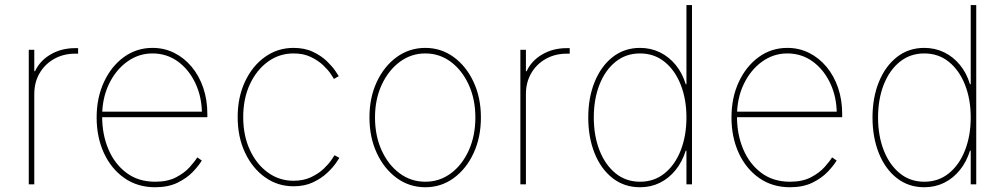

<svg xmlns="http://www.w3.org/2000/svg" viewBox="-20 -748 4078 779"><path d="M96.7 0V-545.9H119.1V-459H122.1Q141.6 -501.5 185.3 -527.1Q229 -552.7 285.2 -552.7Q289.6 -552.7 291 -552.7Q292.5 -552.7 296.9 -552.7V-530.3Q294.4 -530.3 292 -530.3Q289.6 -530.3 285.2 -530.3Q237.3 -530.3 199.7 -509Q162.1 -487.8 140.6 -450.9Q119.1 -414.1 119.1 -366.2V0Z M609.4 11.7Q538.1 11.7 484.6 -25.6Q431.2 -63 401.6 -127.2Q372.1 -191.4 372.1 -271.5Q372.1 -351.6 401.9 -415.5Q431.6 -479.5 482.9 -516.6Q534.2 -553.7 598.6 -553.7Q646.5 -553.7 687 -533.4Q727.5 -513.2 757.8 -476.8Q788.1 -440.4 804.7 -391.6Q821.3 -342.8 821.3 -285.2V-272.5H383.8V-294.9H809.1L799.3 -285.2Q799.3 -353.5 773.2 -409.4Q747.1 -465.3 701.9 -498.3Q656.7 -531.2 598.6 -531.2Q542.5 -531.2 496.1 -497.8Q449.7 -464.4 422.1 -407Q394.5 -349.6 394.5 -277.3V-274.4Q394.5 -202.6 419.7 -142.8Q444.8 -83 492.9 -46.9Q541 -10.7 609.4 -10.7Q660.2 -10.7 694.3 -28.6Q728.5 -46.4 749.5 -69.8Q770.5 -93.3 780.3 -109.4L798.8 -96.7Q786.6 -76.2 762.5 -50.8Q738.3 -25.4 700.4 -6.8Q662.6 11.7 609.4 11.7Z M1170.9 7.8Q1106.4 7.8 1055.2 -28.8Q1003.9 -65.4 974.1 -128.9Q944.3 -192.4 944.3 -272.9Q944.3 -353.5 974.1 -417Q1003.9 -480.5 1055.2 -517.1Q1106.4 -553.7 1170.9 -553.7Q1216.3 -553.7 1250 -537.6Q1283.7 -521.5 1306.2 -499.8Q1328.6 -478 1340.6 -460.2Q1352.5 -442.4 1354.5 -439L1335 -427.7Q1333 -431.2 1322.3 -447.5Q1311.5 -463.9 1291.3 -483.2Q1271 -502.4 1241.2 -516.8Q1211.4 -531.2 1170.9 -531.2Q1113.3 -531.2 1067.1 -497.8Q1021 -464.4 993.9 -406.2Q966.8 -348.1 966.8 -272.9Q966.8 -197.8 993.9 -139.4Q1021 -81.1 1067.1 -47.9Q1113.3 -14.6 1170.9 -14.6Q1211.4 -14.6 1241.9 -29.1Q1272.5 -43.5 1293 -63Q1313.5 -82.5 1324.5 -98.9Q1335.4 -115.2 1337.4 -118.2L1356.9 -107.4Q1355 -104 1342.8 -86.2Q1330.6 -68.4 1307.6 -46.6Q1284.7 -24.9 1250.5 -8.5Q1216.3 7.8 1170.9 7.8Z M1705.6 11.7Q1641.1 11.7 1589.8 -25.6Q1538.6 -63 1508.8 -127Q1479 -190.9 1479 -271.5Q1479 -352.1 1508.8 -415.8Q1538.6 -479.5 1589.8 -516.6Q1641.1 -553.7 1705.6 -553.7Q1769.5 -553.7 1820.6 -516.6Q1871.6 -479.5 1901.4 -415.5Q1931.2 -351.6 1931.2 -271.5Q1931.2 -190.9 1901.6 -127Q1872.1 -63 1821 -25.6Q1770 11.7 1705.6 11.7ZM1705.6 -10.7Q1763.7 -10.7 1809.6 -44.9Q1855.5 -79.1 1882.1 -138.2Q1908.7 -197.3 1908.7 -271.5Q1908.7 -345.2 1881.8 -404.1Q1855 -462.9 1809.1 -497.1Q1763.2 -531.2 1705.6 -531.2Q1647.9 -531.2 1601.8 -496.8Q1555.7 -462.4 1528.6 -403.8Q1501.5 -345.2 1501.5 -271.5Q1501.5 -197.3 1528.3 -138.2Q1555.2 -79.1 1601.3 -44.9Q1647.5 -10.7 1705.6 -10.7Z M2091.3 0V-545.9H2113.8V-459H2116.7Q2136.2 -501.5 2179.9 -527.1Q2223.6 -552.7 2279.8 -552.7Q2284.2 -552.7 2285.6 -552.7Q2287.1 -552.7 2291.5 -552.7V-530.3Q2289.1 -530.3 2286.6 -530.3Q2284.2 -530.3 2279.8 -530.3Q2231.9 -530.3 2194.3 -509Q2156.7 -487.8 2135.3 -450.9Q2113.8 -414.1 2113.8 -366.2V0Z M2576.7 11.7Q2512.7 11.7 2465.3 -25.4Q2418 -62.5 2392.3 -126.7Q2366.7 -190.9 2366.7 -271.5Q2366.7 -351.6 2392.6 -415.5Q2418.5 -479.5 2465.8 -516.6Q2513.2 -553.7 2576.7 -553.7Q2620.1 -553.7 2657 -535.9Q2693.8 -518.1 2721.2 -484.9Q2748.5 -451.7 2762.2 -406.2H2765.1V-727.5H2787.6V0H2765.1V-136.7H2762.2Q2748 -91.3 2720.9 -57.9Q2693.8 -24.4 2657.2 -6.3Q2620.6 11.7 2576.7 11.7ZM2576.7 -10.7Q2634.8 -10.7 2677 -45.2Q2719.2 -79.6 2742.2 -138.7Q2765.1 -197.8 2765.1 -271.5Q2765.1 -345.2 2741.9 -404.1Q2718.8 -462.9 2676.5 -497.1Q2634.3 -531.2 2576.7 -531.2Q2519.5 -531.2 2477.3 -497.1Q2435.1 -462.9 2412.1 -404.1Q2389.2 -345.2 2389.2 -271.5Q2389.2 -197.8 2412.1 -138.7Q2435.1 -79.6 2477.1 -45.2Q2519 -10.7 2576.7 -10.7Z M3185.1 11.7Q3113.8 11.7 3060.3 -25.6Q3006.8 -63 2977.3 -127.2Q2947.8 -191.4 2947.8 -271.5Q2947.8 -351.6 2977.5 -415.5Q3007.3 -479.5 3058.6 -516.6Q3109.9 -553.7 3174.3 -553.7Q3222.2 -553.7 3262.7 -533.4Q3303.2 -513.2 3333.5 -476.8Q3363.8 -440.4 3380.4 -391.6Q3397 -342.8 3397 -285.2V-272.5H2959.5V-294.9H3384.8L3375 -285.2Q3375 -353.5 3348.9 -409.4Q3322.8 -465.3 3277.6 -498.3Q3232.4 -531.2 3174.3 -531.2Q3118.2 -531.2 3071.8 -497.8Q3025.4 -464.4 2997.8 -407Q2970.2 -349.6 2970.2 -277.3V-274.4Q2970.2 -202.6 2995.4 -142.8Q3020.5 -83 3068.6 -46.9Q3116.7 -10.7 3185.1 -10.7Q3235.8 -10.7 3270 -28.6Q3304.2 -46.4 3325.2 -69.8Q3346.2 -93.3 3356 -109.4L3374.5 -96.7Q3362.3 -76.2 3338.1 -50.8Q3314 -25.4 3276.1 -6.8Q3238.3 11.7 3185.1 11.7Z M3730 11.7Q3666 11.7 3618.7 -25.4Q3571.3 -62.5 3545.7 -126.7Q3520 -190.9 3520 -271.5Q3520 -351.6 3545.9 -415.5Q3571.8 -479.5 3619.1 -516.6Q3666.5 -553.7 3730 -553.7Q3773.4 -553.7 3810.3 -535.9Q3847.2 -518.1 3874.5 -484.9Q3901.9 -451.7 3915.5 -406.2H3918.5V-727.5H3940.9V0H3918.5V-136.7H3915.5Q3901.4 -91.3 3874.3 -57.9Q3847.2 -24.4 3810.5 -6.3Q3773.9 11.7 3730 11.7ZM3730 -10.7Q3788.1 -10.7 3830.3 -45.2Q3872.6 -79.6 3895.5 -138.7Q3918.5 -197.8 3918.5 -271.5Q3918.5 -345.2 3895.3 -404.1Q3872.1 -462.9 3829.8 -497.1Q3787.6 -531.2 3730 -531.2Q3672.9 -531.2 3630.6 -497.1Q3588.4 -462.9 3565.4 -404.1Q3542.5 -345.2 3542.5 -271.5Q3542.5 -197.8 3565.4 -138.7Q3588.4 -79.6 3630.4 -45.2Q3672.4 -10.7 3730 -10.7Z"/></svg>

Font: Inter Thin
Style: Regular
Weight: 250
Designer: Rasmus Andersson
Foundry: rsms
Version: Version 4.001;git-66647c0bb